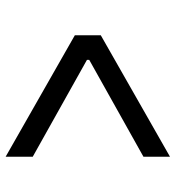

<svg xmlns="http://www.w3.org/2000/svg" viewBox="9 -645 622 680"><g transform="rotate(90 320.0 -305.0)"><path d="M105 -259V-351L535 -596V-502L192 -310V-302L535 -110V-14Z"/></g></svg>

Font: Writer
Style: Regular
Weight: 400
Monospace: yes
Designer: Mike Abbink, Paul van der Laan, Pieter van Rosmalen
Foundry: Bold Monday
Version: Version 2.001 2020